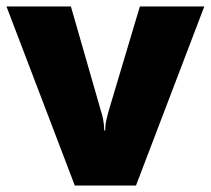

<svg xmlns="http://www.w3.org/2000/svg" viewBox="-20 -573 651 593"><path d="M211 0 0 -553H199L293 -226Q295 -222 298.5 -204Q302 -186 302 -170H305Q305 -187 308.5 -202Q312 -217 314 -225L412 -553H611L400 0Z"/></svg>

Font: Noto Sans Hebrew Thin Black
Style: Regular
Weight: 900
Version: Version 3.001